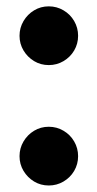

<svg xmlns="http://www.w3.org/2000/svg" viewBox="-20 -560 298 590"><path d="M130 -360Q105 -360 84.8 -372.2Q64.5 -384.5 52.2 -405Q40 -425.5 40 -450Q40 -474.5 52.2 -495.2Q64.5 -516 84.8 -528.2Q105 -540.5 130 -540.5Q154.5 -540.5 175.2 -528.2Q196 -516 208 -495.2Q220 -474.5 220 -450Q220 -425.5 208 -405Q196 -384.5 175.2 -372.2Q154.5 -360 130 -360ZM130 10Q105 10 84.8 -2.2Q64.5 -14.5 52.2 -35Q40 -55.5 40 -80Q40 -104.5 52.2 -125.2Q64.5 -146 84.8 -158.2Q105 -170.5 130 -170.5Q154.5 -170.5 175.2 -158.2Q196 -146 208 -125.2Q220 -104.5 220 -80Q220 -55.5 208 -35Q196 -14.5 175.2 -2.2Q154.5 10 130 10Z"/></svg>

Font: Bodoni Moda 28pt
Style: Bold
Weight: 700
Designer: Owen Earl
Foundry: indestructible type
Version: Version 2.005